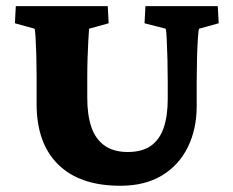

<svg xmlns="http://www.w3.org/2000/svg" viewBox="-20 -593 756 622"><path d="M31.2 -573.2H329.1L332 -517.6L268.6 -500Q267.6 -486.3 266.1 -460.9Q264.6 -435.5 263.7 -405.3Q262.7 -375 262.7 -345.7V-275.4Q262.7 -220.7 275.9 -181.6Q289.1 -142.6 318.4 -121.6Q347.7 -100.6 393.6 -100.6Q440.4 -100.6 468.8 -120.6Q497.1 -140.6 510.3 -179.2Q523.4 -217.8 523.4 -272.5V-328.1Q523.4 -362.3 522.5 -400.9Q521.5 -439.5 520 -468.3Q518.6 -497.1 516.6 -500L448.2 -517.6L451.2 -573.2H685.5L688.5 -517.6L625 -500Q623 -497.1 621.1 -468.3Q619.1 -439.5 618.2 -400.9Q617.2 -362.3 617.2 -328.1V-249Q617.2 -174.8 588.4 -116.2Q559.6 -57.6 504.4 -24.4Q449.2 8.8 370.1 8.8Q238.3 8.8 168.5 -60.1Q98.6 -128.9 98.6 -255.9V-345.7Q98.6 -378.9 97.7 -413.1Q96.7 -447.3 95.2 -471.7Q93.8 -496.1 91.8 -500L28.3 -517.6Z"/></svg>

Font: Crimson Pro Black
Style: Regular
Weight: 900
Designer: Jacques Le Bailly
Foundry: Baron von Fonthausen
Version: Version 1.003